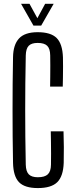

<svg xmlns="http://www.w3.org/2000/svg" viewBox="-20 -974 390 1002"><path d="M177.5 7.5Q109 7.5 79.2 -23.2Q49.5 -54 48 -124Q46.5 -194.5 46 -263Q45.5 -331.5 45.5 -399.5Q45.5 -467.5 46 -536.2Q46.5 -605 48 -675.5Q49 -740.5 79.2 -773.2Q109.5 -806 176.5 -806Q245 -806 275.5 -775.8Q306 -745.5 308.5 -675Q309 -656 309 -627.2Q309 -598.5 308.5 -569.8Q308 -541 307.5 -522H241.5Q242 -547.5 242.2 -575.5Q242.5 -603.5 242.5 -631.8Q242.5 -660 242 -685Q241.5 -720.5 226.2 -735.2Q211 -750 176.5 -750Q144.5 -750 130 -735.2Q115.5 -720.5 114.5 -685Q113 -611 112.2 -540.2Q111.5 -469.5 111.5 -399.8Q111.5 -330 112.2 -259.2Q113 -188.5 114.5 -114Q115.5 -79.5 130.2 -64.2Q145 -49 177.5 -49Q213.5 -49 229.5 -64.2Q245.5 -79.5 246 -114Q246.5 -141.5 246.5 -171.5Q246.5 -201.5 246 -231.5Q245.5 -261.5 245 -288.5H311.5Q313 -246 313.2 -206.2Q313.5 -166.5 312.5 -124Q310 -54 278.8 -23.2Q247.5 7.5 177.5 7.5ZM154.5 -840.5 90 -954H134L175 -879L215.5 -954H260L195 -840.5Z"/></svg>

Font: Big Shoulders Display Thin
Style: Regular
Weight: 400
Version: Version 2.002